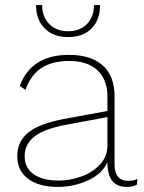

<svg xmlns="http://www.w3.org/2000/svg" viewBox="-20 -726 566 756"><path d="M521 -22 519 1Q504 10 479 10Q403 10 403 -86V-87Q382 -41 326 -15.5Q270 10 207 10Q133 10 90.5 -22Q48 -54 48 -111Q48 -170 92.5 -205Q137 -240 234 -258L403 -289V-345Q403 -412 364 -449Q325 -486 252 -486Q186 -486 143.5 -458.5Q101 -431 80 -372L58 -388Q103 -510 252 -510Q338 -510 384.5 -468.5Q431 -427 431 -347V-79Q431 -47 444.5 -30.5Q458 -14 483 -14Q509 -14 521 -22ZM403 -154V-265L247 -236Q157 -220 117 -189.5Q77 -159 77 -111Q77 -65 112.5 -40Q148 -15 212 -15Q254 -15 298.5 -30.5Q343 -46 373 -77.5Q403 -109 403 -154ZM248 -580Q190 -580 156 -614Q122 -648 122 -706H146Q146 -660 174 -631.5Q202 -603 248 -603Q295 -603 322.5 -631.5Q350 -660 350 -706H374Q374 -648 340.5 -614Q307 -580 248 -580Z"/></svg>

Font: Work Sans ExtraLight
Style: Regular
Weight: 280
Designer: Wei Huang
Foundry: Wei Huang
Version: Version 1.500